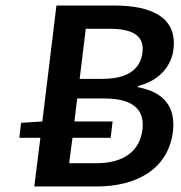

<svg xmlns="http://www.w3.org/2000/svg" viewBox="-20 -674 656 694"><path d="M230 -84 242 -176H380L387 -235H249L259 -318H357C454 -318 504 -283 495 -206C485 -125 424 -84 328 -84ZM290 -570H375C460 -570 502 -545 495 -485C488 -424 442 -389 350 -389H268ZM479 -363C558 -383 600 -437 607 -496C621 -612 527 -654 393 -654H184L133 -235L56 -230L50 -176H126L104 0H330C474 0 588 -63 605 -198C616 -290 570 -342 478 -359Z"/></svg>

Font: Falling Sky
Style: Obl
Weight: 400
Designer: Paul D. Hunt
Foundry: Adobe Systems Incorporated
Version: Version 1.02